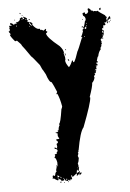

<svg xmlns="http://www.w3.org/2000/svg" viewBox="-53 -744 546 809"><g transform="rotate(-5 220.5 -340.0)"><path d="M60.5 -705.1Q64.5 -704.6 64.5 -701.2V-699.2Q60.5 -699.2 60.5 -703.1ZM351.6 -699.2Q361.3 -693.8 361.3 -687.5Q363.3 -687.5 363.3 -689.5Q371.1 -686.5 371.1 -683.6L375 -685.5Q379.4 -685.5 382.8 -683.6Q386.7 -685.5 388.7 -685.5Q394.5 -678.7 418 -664.1Q421.4 -656.2 425.8 -656.2L421.9 -648.4Q423.8 -645 423.8 -640.6H425.8Q425.8 -647 435.5 -658.2Q439.5 -657.7 439.5 -654.3V-646.5H437.5L433.6 -648.4Q433.6 -643.6 425.8 -638.7L427.7 -634.8V-632.8Q427.7 -628.9 423.8 -628.9V-638.7H421.9Q421.9 -636.7 419.9 -632.8L416 -634.8H414.1V-630.9Q414.1 -629.9 418 -625Q414.1 -624.5 414.1 -621.1L410.2 -623H408.2Q406.2 -615.2 406.2 -609.4L402.3 -611.3Q402.3 -607.4 400.4 -607.4Q403.3 -599.6 406.2 -599.6Q406.2 -601.6 408.2 -601.6V-593.8L400.4 -599.6V-591.8H402.3L406.2 -593.8V-585.9Q401.9 -572.3 390.6 -562.5Q394.5 -556.2 394.5 -552.7H392.6L394.5 -548.8V-543Q390.6 -543 390.6 -541L392.6 -537.1L386.7 -527.3L388.7 -523.4Q378.4 -513.2 375 -494.1Q371.6 -494.1 367.2 -474.6Q371.1 -474.1 371.1 -470.7V-468.8Q369.1 -468.8 365.2 -466.8Q365.2 -468.8 363.3 -468.8V-464.8Q369.1 -464.8 369.1 -457Q367.2 -457 367.2 -455.1L363.3 -457H361.3V-455.1H365.2V-451.2L361.3 -453.1L363.3 -443.4Q363.3 -439.5 359.4 -439.5Q359.4 -441.4 357.4 -441.4V-437.5H361.3Q359.4 -423.8 355.5 -423.8Q355.5 -425.8 353.5 -425.8V-423.8Q355.5 -419.9 355.5 -418Q352.5 -418 349.6 -410.2L351.6 -406.2Q348.1 -392.1 339.8 -384.8Q339.8 -370.1 324.2 -326.2Q324.2 -324.2 326.2 -324.2Q326.2 -302.7 287.1 -201.2Q271.5 -184.1 257.8 -105.5Q255.9 -105.5 255.9 -103.5H257.8Q255.9 -97.7 253.9 -97.7Q253.9 -95.7 255.9 -95.7Q254.4 -84 252 -84L255.9 -74.2Q253.9 -57.1 250 -52.7V-50.8L252 -41Q250 -41 250 -39.1L253.9 -37.1Q252 -19.5 248 -19.5Q246.1 -23.4 246.1 -25.4H244.1L242.2 -15.6V-11.7Q245.1 -11.7 255.9 -19.5V-17.6Q253.9 -13.7 253.9 -11.7H257.8L261.7 -13.7V-9.8Q261.7 -6.8 253.9 -2H252L253.9 -5.9V-9.8Q243.2 0 242.2 0Q242.2 -2 240.2 -2L242.2 -5.9V-9.8H240.2L222.7 3.9Q222.7 -3.9 218.8 -3.9H216.8Q220.7 8.3 220.7 11.7Q217.8 11.7 212.9 15.6V11.7H210.9V15.6Q212.9 15.6 212.9 17.6H210.9Q206.1 13.7 205.1 13.7H203.1V19.5L195.3 15.6Q195.3 17.6 193.4 17.6Q189.5 11.2 189.5 7.8H187.5Q187.5 15.6 183.6 15.6V13.7L179.7 15.6H175.8L169.9 7.8H162.1V11.7H158.2Q144.5 4.4 144.5 2L140.6 3.9H138.7L140.6 -5.9Q138.7 -5.9 138.7 -7.8L144.5 -11.7V-7.8H146.5Q149.4 -7.8 152.3 -13.7H150.4Q154.3 -25.4 158.2 -25.4Q156.2 -29.3 156.2 -31.2Q160.2 -43.9 160.2 -48.8V-52.7H164.1V-64.5Q160.2 -83.5 154.3 -84V-85.9L158.2 -91.8Q156.2 -95.7 156.2 -97.7Q159.7 -99.6 166 -99.6L164.1 -103.5Q169.9 -109.9 169.9 -113.3Q168 -121.1 158.2 -121.1V-127H160.2L166 -123H169.9L168 -127L169.9 -130.9Q168 -137.7 168 -138.7Q168 -144.5 173.8 -144.5V-150.4Q173.8 -153.3 168 -156.2Q169.9 -160.2 169.9 -162.1H171.9Q173.8 -162.1 173.8 -160.2Q177.2 -162.1 181.6 -162.1L175.8 -173.8V-185.5Q168.9 -187.5 168 -187.5V-189.5Q175.3 -189.5 179.7 -193.4L177.7 -197.3V-199.2L181.6 -197.3Q181.6 -210.9 187.5 -218.8Q185.5 -222.7 185.5 -224.6Q191.9 -224.6 201.2 -287.1Q203.1 -287.1 205.1 -296.9Q199.2 -331.1 189.5 -351.6L185.5 -349.6V-351.6L189.5 -359.4Q175.8 -392.1 169.9 -402.3Q159.7 -402.3 148.4 -437.5L138.7 -455.1Q135.7 -457.5 127 -478.5Q96.2 -517.6 93.8 -517.6Q64.9 -559.6 58.6 -566.4Q58.6 -571.3 39.1 -589.8L35.2 -587.9H31.2Q11.7 -610.8 11.7 -617.2H15.6V-619.1Q7.8 -628.9 7.8 -630.9Q13.7 -630.9 13.7 -638.7L11.7 -642.6Q13.7 -646.5 13.7 -648.4Q11.7 -652.3 11.7 -654.3H23.4V-656.2Q17.6 -656.2 17.6 -660.2V-666H19.5Q29.3 -662.1 29.3 -658.2H33.2Q37.1 -658.2 37.1 -662.1L41 -660.2H44.9L41 -666Q54.2 -666 60.5 -677.7Q58.6 -677.7 58.6 -679.7L66.4 -685.5Q72.3 -685.5 72.3 -677.7H74.2Q78.1 -677.7 78.1 -681.6V-683.6H72.3Q72.8 -687.5 76.2 -687.5Q89.8 -680.7 89.8 -677.7L87.9 -673.8Q91.8 -673.3 91.8 -669.9V-668L89.8 -664.1Q107.4 -664.1 111.3 -654.3L109.4 -650.4Q124.5 -630.9 134.8 -630.9H140.6V-625L144.5 -627L150.4 -623Q150.4 -625 152.3 -625L154.3 -621.1L164.1 -628.9L166 -625Q164.1 -621.1 164.1 -619.1Q168 -617.2 169.9 -617.2V-615.2Q169.9 -612.3 164.1 -609.4Q164.1 -593.3 216.8 -550.8Q232.4 -533.7 232.4 -519.5H230.5Q236.3 -501 236.3 -496.1H234.4L236.3 -492.2L234.4 -488.3Q234.4 -477.1 248 -459Q256.3 -467.3 263.7 -486.3Q267.6 -486.3 267.6 -478.5H271.5Q279.3 -490.2 289.1 -521.5Q293.5 -527.3 312.5 -576.2H314.5V-580.1Q310.5 -580.1 310.5 -582Q315.9 -591.3 320.3 -605.5L318.4 -609.4Q318.4 -612.3 324.2 -615.2L322.3 -619.1V-621.1Q326.7 -621.1 332 -646.5Q334.5 -646.5 335.9 -654.3Q335 -665.5 326.2 -669.9L324.2 -679.7Q330.6 -683.6 334 -683.6Q335.9 -680.2 335.9 -675.8Q347.2 -675.8 349.6 -687.5L347.7 -691.4V-695.3Q348.1 -699.2 351.6 -699.2ZM402.3 -697.3V-691.4Q402.3 -687.5 398.4 -687.5H396.5V-695.3Q398.4 -695.3 402.3 -697.3ZM68.4 -693.4H72.3V-691.4H68.4ZM66.4 -677.7V-675.8H70.3V-677.7ZM35.2 -677.7H39.1V-675.8H35.2ZM82 -675.8V-673.8H85.9V-675.8ZM99.6 -675.8 101.6 -671.9H95.7Q96.2 -675.8 99.6 -675.8ZM95.7 -660.2Q101.6 -647.5 107.4 -646.5V-648.4Q99.6 -657.2 99.6 -662.1ZM322.3 -656.2H324.2V-652.3H322.3ZM41 -652.3Q41.5 -648.4 44.9 -648.4V-652.3ZM97.7 -646.5V-642.6H99.6V-646.5ZM439.5 -642.6H441.4V-638.7H439.5ZM335.9 -638.7V-634.8H337.9V-638.7ZM431.6 -636.7H435.5V-632.8H431.6ZM335.9 -628.9V-625H337.9V-628.9ZM320.3 -627V-621.1H316.4V-623Q316.9 -627 320.3 -627ZM330.1 -619.1V-613.3H334L335.9 -623H334Q330.1 -622.6 330.1 -619.1ZM326.2 -619.1V-615.2H328.1V-619.1ZM324.2 -584V-580.1H326.2V-584ZM398.4 -584V-580.1H400.4V-584ZM398.4 -570.3H402.3V-566.4H398.4ZM238.3 -535.2H242.2V-531.2Q238.3 -531.2 238.3 -535.2ZM234.4 -517.6H238.3V-509.8H236.3Q236.3 -514.2 234.4 -517.6ZM246.1 -492.2H250Q250 -490.2 252 -486.3H250Q246.1 -486.3 246.1 -490.2ZM355.5 -435.5V-431.6H357.4V-435.5ZM162.1 -50.8Q162.6 -46.9 166 -46.9V-50.8ZM248 -35.2V-31.2H250V-35.2ZM160.2 -9.8V0H162.1Q166 -2 168 -2Q168 -4.9 160.2 -9.8ZM169.9 -2V2H171.9V-2ZM173.8 0V3.9H175.8V0ZM160.2 3.9V5.9H164.1V3.9ZM183.6 3.9V7.8H185.5V3.9ZM197.3 7.8Q197.3 9.8 195.3 13.7H199.2V7.8ZM173.8 17.6V23.4H169.9V21.5Q170.4 17.6 173.8 17.6ZM203.1 19.5H205.1V23.4H203.1ZM185.5 21.5H187.5V25.4H185.5Z"/></g></svg>

Font: Mister Brush
Style: Regular
Weight: 400
Designer: GGBotNet
Foundry: GGBotNet
Version: 1.00